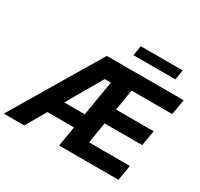

<svg xmlns="http://www.w3.org/2000/svg" viewBox="-205 -1142 1434 1376"><g transform="rotate(30 512.0 -454.5)"><path d="M-21.7 0 410.5 -727.3H1046.2L1024.9 -600.5H688.6L660.2 -427.2H971.2L949.9 -300.4H638.8L610.4 -126.8H948.2L926.8 0H435.4L463.1 -165.8H243.3L147.4 0ZM312.9 -285.9H483L531.6 -576H480.8ZM586.6 -909.1H933.2L920.5 -827.1H573.5Z"/></g></svg>

Font: Inter P
Style: Bold Italic
Weight: 700
Italic angle: 9.39999°
Designer: Rasmus Andersson
Foundry: rsms
Version: Version 3.018;git-588b23468